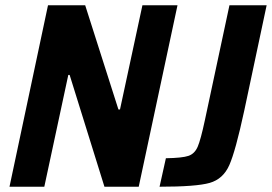

<svg xmlns="http://www.w3.org/2000/svg" viewBox="-20 -708 1031 728"><path d="M16 0 162 -688H303L429 -293H435L520 -688H653L506 0H376L244 -424H239L148 0ZM757 -253 850 -688H991L906 -288Q873 -135 849.5 -82Q826 -29 775 -14.5Q724 0 585 0L609 -108Q671 -109 694.5 -117Q718 -125 729.5 -151.5Q741 -178 757 -253Z"/></svg>

Font: Saira Semi Condensed SemiBold
Style: Italic
Weight: 600
Width: 4
Italic angle: -12°
Designer: Hector Gatti with collaboration of the Omnibus-Type team
Foundry: Omnibus-Type
Version: Version 1.001; ttfautohint (v1.8)